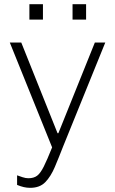

<svg xmlns="http://www.w3.org/2000/svg" viewBox="-20 -715 552 921"><path d="M125 186Q109 186 94 182.5Q79 179 62 172V126Q73 130 88 135Q103 140 116 140Q142 140 158 128Q174 116 190 84Q206 52 230 -8L27 -511H82L256 -76H260L435 -511H485L283 -13Q262 41 243 86Q224 131 197.5 158.5Q171 186 125 186ZM121 -621V-695H186V-621ZM328 -621V-695H393V-621Z"/></svg>

Font: Chivo Medium Thin
Style: Regular
Weight: 250
Version: Version 2.002